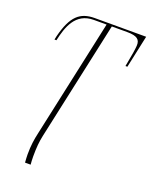

<svg xmlns="http://www.w3.org/2000/svg" viewBox="-145 -615 736 933"><g transform="rotate(20 223.0 -148.0)"><path d="M102 240H131C130 229 129 213 129 198C129 151 132 121 139 88L272 -526H351C404 -526 420 -511 418 -479C417 -462 412 -429 404 -389L400 -368H410L446 -536H181C105 -536 64 -501 36 -390L32 -371H42C58 -443 84 -526 179 -526H245L113 84C105 120 100 151 100 198C100 209 101 225 102 240Z"/></g></svg>

Font: Noto Serif Display Thin
Style: Italic
Weight: 100
Italic angle: -12°
Designer: Monotype Design Team
Foundry: Monotype Imaging Inc.
Version: Version 2.009